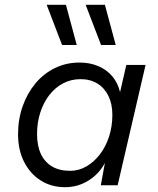

<svg xmlns="http://www.w3.org/2000/svg" viewBox="-20 -770 656 798"><path d="M251 8Q193 8 149 -20Q105 -48 80 -97.5Q55 -147 55 -212Q55 -274 74 -328Q93 -382 127 -423Q161 -464 208 -487Q255 -510 310 -510Q354 -510 389 -495Q424 -480 447 -452.5Q470 -425 479 -387L505 -500H585L469 0H399L416 -93Q392 -47 347.5 -19.5Q303 8 251 8ZM272 -60Q307 -60 338.5 -78Q370 -96 394.5 -127.5Q419 -159 433 -201.5Q447 -244 447 -293Q447 -338 430.5 -371.5Q414 -405 384.5 -423Q355 -441 315 -441Q275 -441 242 -423.5Q209 -406 185 -375Q161 -344 147.5 -302.5Q134 -261 134 -213Q134 -164 150 -130Q166 -96 196.5 -78Q227 -60 272 -60ZM254 -750 299 -583H238L174 -750ZM416 -750 461 -583H400L336 -750Z"/></svg>

Font: Work Sans
Style: Italic
Weight: 400
Italic angle: -13°
Designer: Wei Huang
Foundry: Wei Huang
Version: Version 2.012